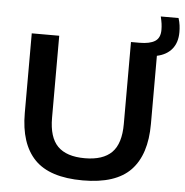

<svg xmlns="http://www.w3.org/2000/svg" viewBox="-59 -945 974 1013"><g transform="rotate(5 428.0 -439.0)"><path d="M416.5 9.5Q240.5 9.5 160.8 -73.2Q81 -156 81 -318V-740H226.5V-305.5Q226.5 -202 273.2 -155Q320 -108 416.5 -108Q513 -108 559.8 -155Q606.5 -202 606.5 -305.5V-740H651.5Q706 -740 733.5 -757.5Q761 -775 761 -817.5Q761 -834.5 758.8 -850.5Q756.5 -866.5 751.5 -888H845.5Q852 -867 854.2 -849.8Q856.5 -832.5 856.5 -814Q856.5 -759 828.5 -724.8Q800.5 -690.5 749 -679.5V-318Q749 -156 669.8 -73.2Q590.5 9.5 416.5 9.5Z"/></g></svg>

Font: Encode Sans Expanded Expanded SemiBold
Style: Regular
Weight: 600
Width: 7
Designer: Multiple Designers
Foundry: Impallari Type
Version: Version 3.000; ttfautohint (v1.8.3) -l 8 -r 50 -G 200 -x 14 